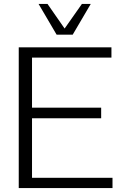

<svg xmlns="http://www.w3.org/2000/svg" viewBox="-20 -955 628 975"><path d="M75.2 0V-714.8H545.9V-662.6H142.6V-408.2H493.7V-354.5H142.6V-52.2H551.3V0ZM267.6 -778.8 175.8 -935.1H221.2L308.1 -810.1L396 -935.1H440.9L349.1 -778.8Z"/></svg>

Font: Pontano Sans Light
Style: Regular
Weight: 300
Designer: Vernon Adams
Foundry: Vernon Adams
Version: Version 2.001